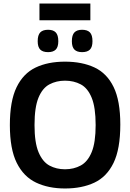

<svg xmlns="http://www.w3.org/2000/svg" viewBox="-20 -1060 737 1090"><path d="M349 10Q255 10 184.5 -23.5Q114 -57 75 -135.5Q36 -214 36 -350Q36 -486 74 -564.5Q112 -643 182 -676.5Q252 -710 349 -710Q446 -710 516.5 -677Q587 -644 625 -566Q663 -488 663 -353Q663 -214 624.5 -135Q586 -56 515.5 -23Q445 10 349 10ZM349 -99Q399 -99 438.5 -120.5Q478 -142 500.5 -196.5Q523 -251 523 -350Q523 -450 500.5 -505Q478 -560 438.5 -581Q399 -602 349 -602Q300 -602 260.5 -581Q221 -560 198.5 -505.5Q176 -451 176 -350Q176 -250 199 -195.5Q222 -141 261 -120Q300 -99 349 -99ZM446 -764Q417 -764 402.5 -778.5Q388 -793 388 -826Q388 -861 402.5 -876Q417 -891 446 -891Q476 -891 490.5 -876Q505 -861 505 -826Q505 -793 490.5 -778.5Q476 -764 446 -764ZM253 -764Q223 -764 208.5 -778.5Q194 -793 194 -826Q194 -861 208.5 -876Q223 -891 253 -891Q282 -891 296.5 -876Q311 -861 311 -826Q311 -793 296.5 -778.5Q282 -764 253 -764ZM204 -945V-1040H493V-945Z"/></svg>

Font: Georama SemiBold
Style: Regular
Weight: 600
Designer: Jean-Baptiste Levee
Foundry: Production Type
Version: Version 1.000